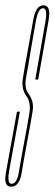

<svg xmlns="http://www.w3.org/2000/svg" viewBox="-51 -698 206 724"><path d="M-9 6Q-17 6 -22 2.5Q-35.5 -8 -29 -45.5Q-20 -97 13 -277H24Q-9 -97 -17 -51Q-23.5 -12.5 -12.5 -6.5Q-10 -5 -7 -5Q13 -5 20.5 -51Q28 -97 38 -150Q54 -234 60 -273Q66 -312 49 -335Q29 -362 35 -401Q41 -440 56 -520Q65 -569 74.5 -623.5Q84 -678 113 -678Q120 -678 125 -674.5Q139.5 -664.5 132.5 -623Q123 -568 93 -398H82Q112 -568 120.5 -617.5Q127.5 -659.5 116 -666Q113.5 -667 111 -667Q93 -667 84 -617.5Q75 -568 67 -520Q55 -446 47.5 -406.5Q40 -367 56 -345Q78 -316 72.2 -279.8Q66.5 -243.5 49 -150Q39 -97 30.5 -45.5Q22 6 -9 6Z"/></svg>

Font: Anybody UltraCondensed Thin
Style: Italic
Weight: 100
Width: 1
Italic angle: -10°
Designer: Tyler Finck
Foundry: Etcetera Type Company
Version: Version 1.010; ttfautohint (v1.8.3) -l 8 -r 50 -G 200 -x 14 